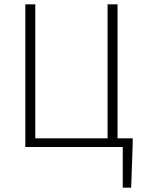

<svg xmlns="http://www.w3.org/2000/svg" viewBox="-20 -679 666 887"><path d="M97 0V-659H143V-40H477V-659H523V-40H593V-14L586 188H547V0Z"/></svg>

Font: CV Source Sans Light
Style: Regular
Weight: 300
Designer: Paul D. Hunt
Foundry: Adobe Systems Incorporated
Version: Version 3.001